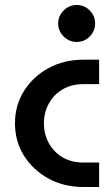

<svg xmlns="http://www.w3.org/2000/svg" viewBox="-20 -749 450 769"><path d="M315 0Q236 0 174 -34Q112 -68 76 -125.5Q40 -183 40 -255Q40 -327 76 -384.5Q112 -442 174 -476Q236 -510 315 -510H377V-412H313Q267 -412 231.5 -391.5Q196 -371 176 -335Q156 -299 156 -255Q156 -211 176 -175Q196 -139 231.5 -118.5Q267 -98 313 -98H377V0ZM287 -581Q257 -581 235 -603Q213 -625 213 -655Q213 -685 235 -707Q257 -729 287 -729Q318 -729 339.5 -707Q361 -685 361 -655Q361 -625 339.5 -603Q318 -581 287 -581Z"/></svg>

Font: MuseoModerno Thin Medium
Style: Regular
Weight: 500
Version: Version 1.003